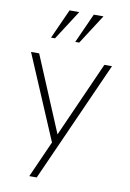

<svg xmlns="http://www.w3.org/2000/svg" viewBox="-103 -833 740 1093"><g transform="rotate(10 267.0 -286.5)"><path d="M80 -500H33L240 -13L146 198H189L501 -500H457L263 -64ZM264 -771H208L131 -600H154ZM404 -771H348L271 -600H294Z"/></g></svg>

Font: Perun ExtraLight
Style: Regular
Weight: 200
Foundry: Copyright (c) Stefan Peev, Context Ltd, 2016
Version: Version 1.089